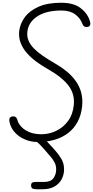

<svg xmlns="http://www.w3.org/2000/svg" viewBox="-20 -1024 680 1398"><path d="M256.5 10Q204.5 10 161.2 -8.8Q118 -27.5 89.2 -58.8Q60.5 -90 51 -128Q46 -145.5 48.5 -158.2Q51 -171 65 -175Q80 -179 91 -173.5Q102 -168 106 -152Q112.5 -126 134.5 -101.8Q156.5 -77.5 193.8 -62Q231 -46.5 281.5 -46.5Q337 -46.5 388.5 -70.8Q440 -95 475.5 -143Q511 -191 517.5 -261Q525 -340.5 478.2 -401.5Q431.5 -462.5 327.5 -521.5Q282 -547 242.5 -576.5Q203 -606 174 -639.8Q145 -673.5 130.2 -712.2Q115.5 -751 119.5 -796Q126 -852 161 -899.2Q196 -946.5 261.5 -975.2Q327 -1004 424.5 -1004Q513.5 -1004 563.5 -967.8Q613.5 -931.5 632 -878Q639.5 -858.5 637.2 -845.8Q635 -833 622.5 -829Q609 -825 597.5 -829.8Q586 -834.5 581 -848Q565.5 -891.5 527.5 -919.5Q489.5 -947.5 428 -947.5Q315.5 -947.5 250.8 -904.2Q186 -861 179 -791.5Q175.5 -757 188.2 -727.2Q201 -697.5 227.8 -670.2Q254.5 -643 293 -616.8Q331.5 -590.5 379 -563Q425 -537 463.8 -505.5Q502.5 -474 530.2 -435.8Q558 -397.5 570.8 -351.5Q583.5 -305.5 578 -250.5Q571.5 -186.5 545.5 -137.8Q519.5 -89 477.2 -56.2Q435 -23.5 379 -6.8Q323 10 256.5 10ZM245.5 354Q229.5 354 218 349.2Q206.5 344.5 206.5 326Q206.5 308.5 217.2 304.5Q228 300.5 245.5 300.5H303.5Q349 300.5 369 273.5Q389 246.5 389 209Q389 181 377.2 159Q365.5 137 354.5 124Q331 96 299.5 60Q268 24 240 1Q232 -6 233 -15.5Q234 -25 241.2 -32.5Q248.5 -40 258 -40Q265 -40 269.2 -39Q273.5 -38 284.5 -29.5Q297.5 -19 317.2 1.5Q337 22 356 42.8Q375 63.5 386 76.5Q408 101.5 427.2 133.5Q446.5 165.5 446.5 210Q446.5 246 430 279Q413.5 312 378.8 333Q344 354 289 354Z"/></svg>

Font: Edu NSW ACT Hand
Style: Regular
Weight: 400
Designer: Tina and Corey Anderson, Eben Sorkin, Mirko Velimirovic
Foundry: Sorkin Type Co.
Version: Version 2.000